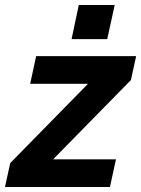

<svg xmlns="http://www.w3.org/2000/svg" viewBox="-60 -750 566 770"><path d="M-19 -96 293 -414H61L85 -525H486L465 -429L153 -111H405L381 0H-40ZM227 -593 256 -730H400L370 -593Z"/></svg>

Font: Raleway Thin ExtraBold
Style: Italic
Weight: 800
Italic angle: -12°
Version: Version 4.026